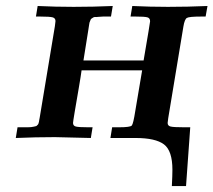

<svg xmlns="http://www.w3.org/2000/svg" viewBox="-20 -465 719 647"><path d="M33.2 0 39.1 -36.1H58.1Q66.9 -36.1 73 -36.1Q79.1 -36.1 84.5 -36.6Q89.8 -37.1 93.5 -38.1Q97.2 -39.1 100.1 -39.6Q103 -40 104.5 -42Q106 -43.9 107.4 -44.9Q108.9 -45.9 109.9 -49.6Q110.8 -53.2 111.3 -54.7Q111.8 -56.2 112.3 -61Q112.8 -65.9 113.8 -68.8L165 -377Q167 -391.1 167 -394Q167 -403.8 157.5 -406.5Q147.9 -409.2 116.2 -409.2H101.1L106.9 -444.8Q167 -441.9 228 -441.9Q293.9 -441.9 359.9 -444.8L354 -409.2H348.1Q334 -409.2 326.9 -409.2Q319.8 -409.2 311.5 -408.2Q303.2 -407.2 300 -407.7Q296.9 -408.2 292.5 -405Q288.1 -401.9 287.1 -401.4Q286.1 -400.9 284.2 -395.5Q282.2 -390.1 281.5 -388.7Q280.8 -387.2 279.8 -378.2Q278.8 -369.1 277.8 -365.2Q268.1 -307.1 261.2 -261.2H463.9Q485.8 -389.2 485.8 -393.1Q485.8 -404.3 476.3 -406.7Q466.8 -409.2 438 -409.2H419.9L425.8 -444.8Q485.8 -441.9 545.9 -441.9Q612.8 -441.9 679.2 -444.8L672.9 -409.2H657.2Q617.2 -409.2 609.6 -404.5Q602.1 -399.9 598.1 -376L546.9 -66.9Q544.9 -52.7 544.9 -50.8Q544.9 -41 554.9 -38.6Q564.9 -36.1 600.1 -36.1H621.1L606.9 162.1H559.1Q561 126 561 106.9Q561 43 532.5 21.5Q503.9 0 437 0H352.1L357.9 -36.1H380.9Q418.9 -36.1 424.1 -42Q429.2 -47.9 436 -91.8L459 -228H254.9Q252.9 -211.9 245.4 -168Q237.8 -124 231.9 -89.1Q226.1 -54.2 226.1 -50.8Q226.1 -41 235.6 -38.6Q245.1 -36.1 276.9 -36.1H292L286.1 0Q178.2 -2.9 165 -2.9Q99.1 -2.9 33.2 0Z"/></svg>

Font: CMU Serif Extra
Style: BoldSlanted
Weight: 700
Italic angle: -9.46001°
Version: Version 0.7.0